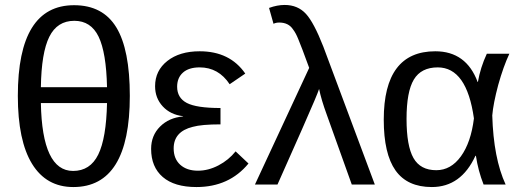

<svg xmlns="http://www.w3.org/2000/svg" viewBox="-20 -745 2105 775"><path d="M504 -358Q504 10 276 10Q167 10 109.5 -83.5Q52 -177 52 -358Q52 -724 279 -724Q395 -724 449.5 -634.5Q504 -545 504 -358ZM275 -55Q344 -55 376.5 -121Q409 -187 412 -329H145Q150 -55 275 -55ZM280 -661Q211 -661 179 -596.5Q147 -532 145 -393H412Q409 -533 378 -597Q347 -661 280 -661Z M779 -56Q821 -56 862 -77.5Q903 -99 931 -134L983 -85Q905 10 773 10Q684 10 637 -30.5Q590 -71 590 -144Q590 -198 626 -234Q662 -270 719 -275V-276Q668 -282 637 -315.5Q606 -349 606 -397Q606 -460 655.5 -499Q705 -538 786 -538Q908 -538 970 -448L907 -405Q862 -473 786 -473Q742 -473 718.5 -452Q695 -431 695 -395Q695 -350 734 -329.5Q773 -309 870 -309V-243Q794 -243 758 -233Q681 -214 681 -146Q681 -104 707.5 -80Q734 -56 779 -56Z M1009 0 1228 -471Q1196 -559 1184 -587Q1174 -612 1163 -626Q1145 -654 1107 -654Q1094 -654 1084 -649L1066 -713Q1099 -725 1129 -725Q1182 -725 1215 -689Q1247 -654 1285 -557L1493 0H1400L1299 -282Q1277 -342 1268 -386Q1265 -376 1249 -338Q1224 -278 1100 0Z M1901 -116H1899Q1841 10 1723 10Q1624 10 1576.5 -57Q1529 -124 1529 -262Q1529 -538 1737 -538Q1862 -538 1908 -414H1909Q1919 -472 1945 -528H2036Q2012 -477 1991 -402Q1971 -327 1967 -279Q1972 -106 2021 0H1932Q1910 -56 1901 -116ZM1621 -265Q1621 -156 1649 -107Q1677 -58 1741 -58Q1800 -58 1840.5 -114Q1881 -170 1893 -267Q1864 -473 1747 -473Q1680 -473 1650.5 -424Q1621 -375 1621 -265Z"/></svg>

Font: Libra Sans
Style: Regular
Weight: 400
Foundry: Context Ltd
Version: Version 1.002